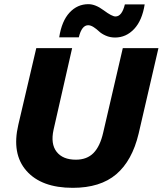

<svg xmlns="http://www.w3.org/2000/svg" viewBox="-20 -891 780 921"><path d="M674 -870Q662 -793 623.5 -752Q585 -711 532 -711Q508 -711 487.5 -720Q467 -729 455 -740.5Q443 -752 429 -761Q415 -770 403 -770Q372 -770 358 -712H264Q276 -790 313.5 -830.5Q351 -871 404 -871Q438 -871 477.5 -841.5Q517 -812 534 -812Q565 -812 579 -870ZM329 10Q179 10 107 -71.5Q35 -153 68 -293L154 -660H326L237 -269Q222 -201 251.5 -163Q281 -125 344 -125Q397 -125 428.5 -157Q460 -189 475 -255L569 -660H740L645 -250Q614 -120 537.5 -55Q461 10 329 10Z"/></svg>

Font: Elaine Sans
Style: Bold Italic
Weight: 700
Italic angle: -13°
Designer: Wei Huang
Foundry: Wei Huang
Version: Version 2.001;December 24, 2019;FontCreator 12.0.0.2547 64-b